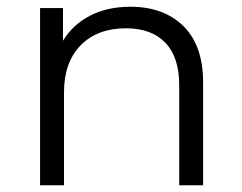

<svg xmlns="http://www.w3.org/2000/svg" viewBox="-20 -550 717 570"><path d="M583 -305V0H512V-298Q512 -380 471 -423Q430 -466 354 -466Q269 -466 219.5 -415.5Q170 -365 170 -276V0H99V-526H167V-429Q196 -477 247.5 -503.5Q299 -530 367 -530Q466 -530 524.5 -472.5Q583 -415 583 -305Z"/></svg>

Font: Idrija
Style: Regular
Weight: 400
Designer: Julieta Ulanovsky
Foundry: Julieta Ulanovsky
Version: Version 7.200